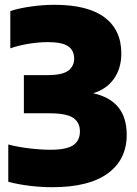

<svg xmlns="http://www.w3.org/2000/svg" viewBox="-20 -770 570 800"><path d="M198.5 10Q149.5 10 103.2 4.2Q57 -1.5 14.5 -12.5V-168Q54 -157.5 102.2 -151.8Q150.5 -146 191 -146Q257 -146 285 -165Q313 -184 313 -222.5Q313 -260 284.8 -279Q256.5 -298 186 -298H79.5V-457H177Q239.5 -457 264.2 -475.5Q289 -494 289 -526Q289 -560 263.8 -577.2Q238.5 -594.5 180 -594.5Q141 -594.5 98.8 -587.5Q56.5 -580.5 23 -568.5V-724Q57.5 -735.5 108.8 -742.8Q160 -750 206.5 -750Q346 -750 415.8 -697.5Q485.5 -645 485.5 -547.5Q485.5 -485 454.5 -441.5Q423.5 -398 368 -381.5Q508 -351 508 -208.5Q508 -105 429.2 -47.5Q350.5 10 198.5 10Z"/></svg>

Font: Encode Sans SmCnd Black
Style: Regular
Weight: 900
Width: 4
Designer: Multiple Designers
Foundry: Impallari Type
Version: Version 3.002; ttfautohint (v1.8.3) -l 8 -r 50 -G 200 -x 14 